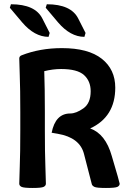

<svg xmlns="http://www.w3.org/2000/svg" viewBox="-20 -888 618 915"><path d="M417.5 -10.3 380.4 -153.8Q360.8 -232.4 254.9 -250.5L226.1 -255.4Q244.1 -347.2 314.9 -347.2Q342.8 -347.2 377.4 -371.6Q412.1 -396 412.1 -453.1Q412.1 -501.5 380.4 -530.3Q348.6 -559.1 271 -559.1Q232.4 -559.1 190.9 -548.8Q193.8 -465.8 193.8 -354.5V-267.6Q193.8 -156.2 196.3 -94.7Q198.7 -33.2 198.7 -12.7Q198.7 -2.9 188.2 2.4Q177.7 7.8 135.7 7.8Q93.3 7.8 82.5 2.4Q71.8 -2.9 71.8 -12.7Q71.8 -33.2 74.2 -94.7Q76.7 -156.2 76.7 -267.6V-354.5Q76.7 -465.8 74.2 -527.3Q71.8 -588.9 71.8 -609.4Q71.8 -620.1 83 -624.5Q170.4 -658.7 274.9 -658.7Q400.9 -658.7 465.1 -607.9Q529.3 -557.1 529.3 -470.2Q529.3 -331.1 409.7 -275.9Q482.9 -250 512.7 -144.5Q550.3 -18.1 550.3 -12.7Q550.3 -2.9 539.8 2.4Q529.3 7.8 484.9 7.8Q439.9 7.8 429.7 2.4Q419.4 -2.9 417.5 -10.3ZM211.4 -712.4Q144.5 -712.4 85.4 -781.7L26.9 -851.1L32.2 -867.7Q147.9 -867.7 182.1 -799.3L216.8 -731ZM382.3 -712.4Q315.4 -712.4 256.3 -781.7L197.8 -851.1L203.1 -867.7Q318.8 -867.7 353 -799.3L387.7 -731Z"/></svg>

Font: ALMAS
Style: Bold
Weight: 700
Designer: ALMAS Font/ by Husham Jawad Kadhim, derived from the Bainsely font by/ Paul James MIller
Foundry: High-Logic / Made with FontCreator
Version: Version 1.411;September 19, 2021;FontCreator 14.0.0.2814 32-